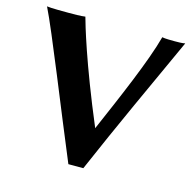

<svg xmlns="http://www.w3.org/2000/svg" viewBox="-98 -748 868 856"><g transform="rotate(15 336.0 -320.5)"><path d="M364 -179C248 -454 202 -615 193 -648C176 -645 134 -645 117 -645C100 -645 33 -645 16 -648C66 -547 198 -212 290 7H359C455 -215 553 -427 654 -648C642 -645 617 -645 606 -645C595 -645 560 -645 548 -648C517 -531 433 -338 364 -179Z"/></g></svg>

Font: Libertinus Sans
Style: Bold
Weight: 700
Designer: Philipp H. Poll, Khaled Hosny
Foundry: Caleb Maclennan
Version: Version 7.050;RELEASE